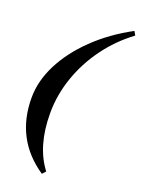

<svg xmlns="http://www.w3.org/2000/svg" viewBox="-182 -843 849 1157"><g transform="rotate(20 242.5 -265.0)"><path d="M241 235Q26 90 26 -175Q26 -283 80.5 -390.5Q135 -498 235 -595Q335 -692 471 -765L485 -740Q386 -667 313.5 -568Q241 -469 202 -355.5Q163 -242 163 -127Q163 85 261 213Z"/></g></svg>

Font: Platypi ExtraBold
Style: Italic
Weight: 800
Italic angle: -13°
Designer: David Sargent
Foundry: Bolt Cutter Type
Version: Version 1.200; ttfautohint (v1.8.4.7-5d5b)